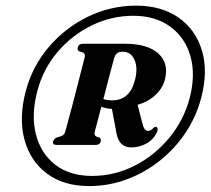

<svg xmlns="http://www.w3.org/2000/svg" viewBox="-20 -776 727 663"><path d="M288 -133.5Q200 -133.5 142.2 -176.5Q84.5 -219.5 64.5 -293.8Q44.5 -368 69 -462Q92 -547.5 148.8 -614Q205.5 -680.5 284 -718.5Q362.5 -756.5 450 -756.5Q537.5 -756.5 596.5 -715.2Q655.5 -674 677.2 -601.8Q699 -529.5 674.5 -437Q657 -371.5 619.8 -316.2Q582.5 -261 530.5 -220Q478.5 -179 416.5 -156.2Q354.5 -133.5 288 -133.5ZM297.5 -168.5Q375 -168.5 444.2 -203.5Q513.5 -238.5 564 -299.5Q614.5 -360.5 635 -437Q656 -519 637.2 -583.2Q618.5 -647.5 567.2 -684.5Q516 -721.5 440.5 -721.5Q365 -721.5 296.8 -688.2Q228.5 -655 178.8 -596.5Q129 -538 109 -462Q87 -378.5 104 -312Q121 -245.5 171 -207Q221 -168.5 297.5 -168.5ZM549.5 -501.5Q542 -471.5 516.8 -448Q491.5 -424.5 455 -414L472 -349Q477.5 -324 491.5 -324Q501 -324 510.5 -335Q514.5 -338.5 519 -338Q522.5 -337.5 524 -332.5Q525.5 -327.5 522.5 -321Q511.5 -295.5 487 -281.2Q462.5 -267 433 -267Q391 -267 382 -317L366.5 -400Q345.5 -401 330 -407.5Q324 -384.5 318.2 -362.8Q312.5 -341 307.5 -322.5Q304 -309 312.5 -304.5L323.5 -301Q330 -296.5 328 -288Q324.5 -275.5 310.5 -275.5H175.5Q160.5 -275.5 163.5 -288Q166 -296.5 176.5 -301.5L190.5 -305.5Q202.5 -309.5 205.5 -322Q216 -359.5 228.2 -406Q240.5 -452.5 252 -498.5Q263.5 -544.5 272.5 -578.5Q275 -590.5 267 -594.5L254 -598.5Q246 -602.5 248.5 -612.5Q252 -625 267 -625H410Q490.5 -625 527.2 -590.8Q564 -556.5 549.5 -501.5ZM373.5 -573Q366 -546 356.5 -509.2Q347 -472.5 337 -434Q348.5 -429.5 367.5 -429.5Q428.5 -429.5 446 -499.5Q457 -542 444.2 -569.8Q431.5 -597.5 403.5 -597.5Q390 -597.5 383.5 -591.5Q377 -585.5 373.5 -573Z"/></svg>

Font: Fraunces 144pt S050
Style: Bold Italic
Weight: 700
Italic angle: -16°
Version: Version 1.000; ttfautohint (v1.8.3)